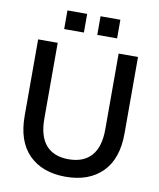

<svg xmlns="http://www.w3.org/2000/svg" viewBox="-94 -931 841 1015"><g transform="rotate(10 327.0 -424.0)"><path d="M59.1 -270V-680.2H164.1V-272.9Q164.1 -178.7 205.8 -131.3Q247.6 -84 327.1 -84Q406.7 -84 449 -131.3Q491.2 -178.7 491.2 -272.9V-680.2H595.2V-270Q595.2 -133.3 523.7 -61.8Q452.1 9.8 327.1 9.8Q202.1 9.8 130.6 -61.8Q59.1 -133.3 59.1 -270ZM185.1 -757.8V-857.9H291V-757.8ZM362.8 -757.8V-857.9H469.2V-757.8Z"/></g></svg>

Font: TASA Orbiter Deck Medium
Style: Regular
Weight: 500
Designer: Weizhong Zhang
Version: Version 1.000;Glyphs 3.1.2 (3151)